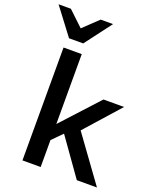

<svg xmlns="http://www.w3.org/2000/svg" viewBox="-211 -1079 962 1180"><g transform="rotate(20 269.5 -489.0)"><path d="M83 -738.3H202.1V-281.2L422.9 -522H557.6L356 -295.4L570.3 0H438.5L267.1 -241.7L202.1 -176.3V0H83ZM95.2 -803.2 -36.6 -977.5H43.9L161.1 -866.7H122.6L238.8 -977.5H319.8L188 -803.2Z"/></g></svg>

Font: Monda SemiBold
Style: Regular
Weight: 600
Designer: Vernon Adams
Foundry: Vernon Adams
Version: Version 2.200